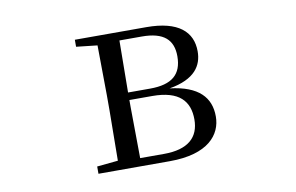

<svg xmlns="http://www.w3.org/2000/svg" viewBox="-60 -622 1121 728"><g transform="rotate(-10 500.0 -258.0)"><path d="M345 0H540C688 0 741 -67 741 -137C741 -210 697 -259 587 -272C687 -289 716 -338 716 -392C716 -467 664 -516 540 -516H265V-489L346 -480L348 -288V-229L346 -36L265 -28V0ZM431 -484H517C602 -484 637 -450 637 -387C637 -317 598 -284 514 -284H429ZM429 -255H517C621 -255 659 -210 659 -140C659 -71 616 -31 523 -31H431L429 -229Z"/></g></svg>

Font: Harano Aji Mincho K1
Style: Regular
Weight: 400
Foundry: Masamichi Hosoda
Version: HaranoAjiMinchoK1-Regular version 20230610;ttx 4.39.4